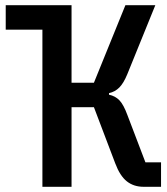

<svg xmlns="http://www.w3.org/2000/svg" viewBox="-20 -718 640 738"><path d="M143 -604H2V-698H255V-400H341L462 -698H577L469 -432Q455 -398 438.5 -381.5Q422 -365 399 -360V-354Q423 -349 439 -332.5Q455 -316 470 -275L539 -94H599V0H532Q494 0 467.5 -21Q441 -42 423 -90L341 -306H255V0H143Z"/></svg>

Font: IBM Plaex Mono Medium
Style: Regular
Weight: 500
Designer: Mike Abbink, Paul van der Laan, Pieter van Rosmalen
Foundry: Bold Monday
Version: Version 2.003